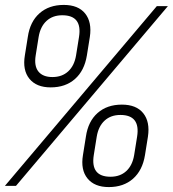

<svg xmlns="http://www.w3.org/2000/svg" viewBox="-37 -755 702 780"><path d="M169 -400Q111 -400 82.5 -435Q54 -470 64 -530L76 -605Q85 -667 123.5 -701Q162 -735 222 -735Q281 -735 309 -700Q337 -665 328 -605L316 -530Q306 -468 267.5 -434Q229 -400 169 -400ZM-17 0 600 -730H645L28 0ZM176 -442Q215 -442 240 -465Q265 -488 272 -530L284 -605Q298 -693 216 -693Q177 -693 152 -670Q127 -647 120 -605L108 -530Q101 -487 119 -464.5Q137 -442 176 -442ZM405 5Q347 5 318.5 -30Q290 -65 300 -125L312 -200Q321 -262 359.5 -296Q398 -330 458 -330Q517 -330 545 -295Q573 -260 564 -200L552 -125Q542 -63 503.5 -29Q465 5 405 5ZM412 -37Q451 -37 476 -60Q501 -83 508 -125L520 -200Q534 -288 452 -288Q413 -288 388 -265Q363 -242 356 -200L344 -125Q330 -37 412 -37Z"/></svg>

Font: JetBrains Mono Thin
Style: Italic
Weight: 100
Italic angle: -9°
Monospace: yes
Designer: Philipp Nurullin, Konstantin Bulenkov
Foundry: JetBrains
Version: Version 2.305; ttfautohint (v1.8.4.7-5d5b)